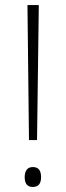

<svg xmlns="http://www.w3.org/2000/svg" viewBox="-20 -734 261 762"><path d="M127 -178 134 -714H89L95 -178ZM78 -31C78 -7 87 8 110 8C134 8 143 -7 143 -31C143 -56 134 -71 110 -71C87 -71 78 -54 78 -31Z"/></svg>

Font: Noto Sans Lao SemiCondensed ExtraLight
Style: Regular
Weight: 200
Width: 4
Designer: Monotype Design Team
Foundry: Monotype Imaging Inc.
Version: Version 2.003